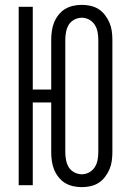

<svg xmlns="http://www.w3.org/2000/svg" viewBox="-20 -763 540 791"><path d="M317 8Q299 8 281 4Q263 0 247.5 -9.5Q232 -19 220.5 -34Q209 -49 202.5 -65.5Q196 -82 193.5 -100Q191 -118 191 -137V-341H115V0H57V-735H115V-394H191V-599Q191 -617 193.5 -635Q196 -653 202.5 -669.5Q209 -686 220.5 -701Q232 -716 247.5 -725.5Q263 -735 281 -739Q299 -743 317 -743Q335 -743 353 -739Q371 -735 386 -725.5Q401 -716 412.5 -701Q424 -686 431 -669.5Q438 -653 440.5 -635Q443 -617 443 -599V-137Q443 -118 440.5 -100Q438 -82 431 -65.5Q424 -49 412.5 -34Q401 -19 386 -9.5Q371 0 353 4Q335 8 317 8ZM317 -45Q333 -45 347.5 -53Q362 -61 370.5 -74.5Q379 -88 382 -104Q385 -120 385 -137V-599Q385 -615 382 -631Q379 -647 370.5 -660.5Q362 -674 347.5 -682Q333 -690 317 -690Q301 -690 286 -682Q271 -674 263 -660.5Q255 -647 252 -631Q249 -615 249 -599V-137Q249 -120 252 -104Q255 -88 263 -74.5Q271 -61 286 -53Q301 -45 317 -45Z"/></svg>

Font: Iosevka Fixed SS04 Light
Style: Regular
Weight: 300
Monospace: yes
Designer: Belleve Invis
Foundry: Belleve Invis
Version: Version 32.5.0